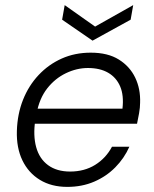

<svg xmlns="http://www.w3.org/2000/svg" viewBox="-20 -719 603 751"><path d="M243 12Q181 12 136 -15.5Q91 -43 67.5 -92Q44 -141 46 -207Q48 -273 70 -328.5Q92 -384 131 -425.5Q170 -467 221.5 -490Q273 -513 335 -513Q402 -513 445 -486Q488 -459 509 -415Q530 -371 528 -317Q528 -299 524 -276Q520 -253 516 -235H102L112 -294H459Q465 -346 450 -381Q435 -416 403 -434.5Q371 -453 324 -453Q280 -453 237.5 -432.5Q195 -412 164.5 -373Q134 -334 123 -275L118 -249Q109 -189 121.5 -143.5Q134 -98 168 -73Q202 -48 254 -48Q310 -48 352 -74Q394 -100 418 -145H486Q466 -100 431 -64.5Q396 -29 348.5 -8.5Q301 12 243 12ZM501 -699 491 -642 342 -560 223 -642 233 -699 352 -615Z"/></svg>

Font: DM Sans 18pt Light
Style: Italic
Weight: 300
Italic angle: -10°
Designer: Colophon Foundry, Jonny Pinhorn
Foundry: Colophon Foundry
Version: Version 4.004;gftools[0.9.30]